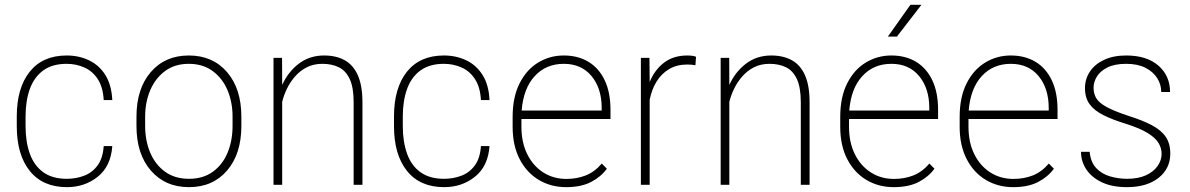

<svg xmlns="http://www.w3.org/2000/svg" viewBox="-20 -769 4953 799"><path d="M411.6 -161.1H447.3Q441.4 -77.6 387.2 -33.9Q333 9.8 258.3 9.8Q158.2 9.8 104 -57.6Q49.8 -125 49.8 -244.1V-284.2Q49.8 -403.3 103.8 -470.7Q157.7 -538.1 257.8 -538.1Q308.1 -538.1 350.3 -518.1Q392.6 -498 418.5 -456.8Q444.3 -415.5 447.3 -352.5H411.6Q408.7 -405.3 387.5 -438.7Q366.2 -472.2 331.8 -487.8Q297.4 -503.4 257.3 -503.4Q197.8 -503.4 159.9 -475.8Q122.1 -448.2 104.2 -398.9Q86.4 -349.6 86.4 -284.2V-244.1Q86.4 -178.7 104.2 -129.2Q122.1 -79.6 160.2 -52.2Q198.2 -24.9 258.3 -24.9Q296.4 -24.9 330.3 -37.8Q364.3 -50.8 386.2 -80.8Q408.2 -110.8 411.6 -161.1Z M547.9 -283.2Q547.9 -399.9 607.4 -469Q667 -538.1 765.6 -538.1Q865.2 -538.1 924.8 -469Q984.4 -399.9 984.4 -283.2V-245.1Q984.4 -128.4 925 -59.3Q865.7 9.8 766.6 9.8Q667.5 9.8 607.7 -59.3Q547.9 -128.4 547.9 -245.1ZM584 -245.1Q584 -183.6 605.2 -133.5Q626.5 -83.5 667.2 -54.2Q708 -24.9 766.6 -24.9Q825.2 -24.9 865.7 -54.2Q906.2 -83.5 927 -133.5Q947.8 -183.6 947.8 -245.1V-283.2Q947.8 -343.8 926.8 -393.6Q905.8 -443.4 865 -473.4Q824.2 -503.4 765.6 -503.4Q707.5 -503.4 667 -473.4Q626.5 -443.4 605.2 -393.6Q584 -343.8 584 -283.2Z M1328.6 -538.1Q1378.9 -538.1 1414.6 -518.3Q1450.2 -498.5 1469.2 -455.6Q1488.3 -412.6 1488.3 -342.8V0H1451.7V-342.8Q1451.7 -405.3 1435.3 -440.2Q1418.9 -475.1 1389.6 -489.3Q1360.4 -503.4 1321.8 -503.4Q1284.7 -503.4 1256.3 -488.8Q1228 -474.1 1207.5 -450.4Q1187 -426.8 1173.8 -399.2Q1160.6 -371.6 1154.3 -345.2V0H1118.2V-528.3H1153.8L1154.3 -415.5Q1178.7 -469.7 1223.4 -503.9Q1268.1 -538.1 1328.6 -538.1Z M1981.4 -161.1H2017.1Q2011.2 -77.6 1957 -33.9Q1902.8 9.8 1828.1 9.8Q1728 9.8 1673.8 -57.6Q1619.6 -125 1619.6 -244.1V-284.2Q1619.6 -403.3 1673.6 -470.7Q1727.5 -538.1 1827.6 -538.1Q1877.9 -538.1 1920.2 -518.1Q1962.4 -498 1988.3 -456.8Q2014.2 -415.5 2017.1 -352.5H1981.4Q1978.5 -405.3 1957.3 -438.7Q1936 -472.2 1901.6 -487.8Q1867.2 -503.4 1827.1 -503.4Q1767.6 -503.4 1729.7 -475.8Q1691.9 -448.2 1674.1 -398.9Q1656.2 -349.6 1656.2 -284.2V-244.1Q1656.2 -178.7 1674.1 -129.2Q1691.9 -79.6 1730 -52.2Q1768.1 -24.9 1828.1 -24.9Q1866.2 -24.9 1900.1 -37.8Q1934.1 -50.8 1956.1 -80.8Q1978 -110.8 1981.4 -161.1Z M2520.5 -273.9H2149.9V-241.7Q2149.9 -175.8 2174.3 -127Q2198.7 -78.1 2241 -51.3Q2283.2 -24.4 2336.9 -24.4Q2380.4 -24.4 2417.2 -38.8Q2454.1 -53.2 2484.4 -88.4L2505.4 -66.9Q2481 -33.2 2439.7 -11.7Q2398.4 9.8 2335.9 9.8Q2272.9 9.8 2222.7 -20Q2172.4 -49.8 2142.8 -106.2Q2113.3 -162.6 2113.3 -241.7V-282.7Q2113.3 -364.7 2142.1 -421.9Q2170.9 -479 2219.2 -508.5Q2267.6 -538.1 2326.2 -538.1Q2384.8 -538.1 2428.5 -512Q2472.2 -485.8 2496.3 -435.3Q2520.5 -384.8 2520.5 -311.5ZM2326.2 -503.4Q2252 -503.4 2205.1 -452.1Q2158.2 -400.9 2150.9 -309.1H2483.9V-319.8Q2483.9 -401.4 2441.7 -452.4Q2399.4 -503.4 2326.2 -503.4Z M2840.3 -538.1Q2863.3 -538.1 2876.5 -532.7L2874 -497.6Q2857.4 -500.5 2839.8 -500.5Q2796.4 -500.5 2764.4 -481.4Q2732.4 -462.4 2712.2 -429.4Q2691.9 -396.5 2683.6 -353.5V0H2647V-528.3H2682.6L2683.6 -438V-427.7Q2704.6 -479 2743.7 -508.5Q2782.7 -538.1 2840.3 -538.1Z M3189.5 -538.1Q3239.7 -538.1 3275.4 -518.3Q3311 -498.5 3330.1 -455.6Q3349.1 -412.6 3349.1 -342.8V0H3312.5V-342.8Q3312.5 -405.3 3296.1 -440.2Q3279.8 -475.1 3250.5 -489.3Q3221.2 -503.4 3182.6 -503.4Q3145.5 -503.4 3117.2 -488.8Q3088.9 -474.1 3068.4 -450.4Q3047.9 -426.8 3034.7 -399.2Q3021.5 -371.6 3015.1 -345.2V0H2979V-528.3H3014.6L3015.1 -415.5Q3039.6 -469.7 3084.2 -503.9Q3128.9 -538.1 3189.5 -538.1Z M3814.5 -749 3712.4 -616.7H3674.8L3768.6 -749ZM3883.8 -273.9H3513.2V-241.7Q3513.2 -175.8 3537.6 -127Q3562 -78.1 3604.2 -51.3Q3646.5 -24.4 3700.2 -24.4Q3743.7 -24.4 3780.5 -38.8Q3817.4 -53.2 3847.7 -88.4L3868.7 -66.9Q3844.2 -33.2 3803 -11.7Q3761.7 9.8 3699.2 9.8Q3636.2 9.8 3585.9 -20Q3535.6 -49.8 3506.1 -106.2Q3476.6 -162.6 3476.6 -241.7V-282.7Q3476.6 -364.7 3505.4 -421.9Q3534.2 -479 3582.5 -508.5Q3630.9 -538.1 3689.5 -538.1Q3748 -538.1 3791.7 -512Q3835.4 -485.8 3859.6 -435.3Q3883.8 -384.8 3883.8 -311.5ZM3689.5 -503.4Q3615.2 -503.4 3568.4 -452.1Q3521.5 -400.9 3514.2 -309.1H3847.2V-319.8Q3847.2 -401.4 3804.9 -452.4Q3762.7 -503.4 3689.5 -503.4Z M4380.9 -273.9H4010.3V-241.7Q4010.3 -175.8 4034.7 -127Q4059.1 -78.1 4101.3 -51.3Q4143.6 -24.4 4197.3 -24.4Q4240.7 -24.4 4277.6 -38.8Q4314.5 -53.2 4344.7 -88.4L4365.7 -66.9Q4341.3 -33.2 4300 -11.7Q4258.8 9.8 4196.3 9.8Q4133.3 9.8 4083 -20Q4032.7 -49.8 4003.2 -106.2Q3973.6 -162.6 3973.6 -241.7V-282.7Q3973.6 -364.7 4002.4 -421.9Q4031.2 -479 4079.6 -508.5Q4127.9 -538.1 4186.5 -538.1Q4245.1 -538.1 4288.8 -512Q4332.5 -485.8 4356.7 -435.3Q4380.9 -384.8 4380.9 -311.5ZM4186.5 -503.4Q4112.3 -503.4 4065.4 -452.1Q4018.6 -400.9 4011.2 -309.1H4344.2V-319.8Q4344.2 -401.4 4302 -452.4Q4259.8 -503.4 4186.5 -503.4Z M4665 -253.9Q4609.4 -271 4571.5 -290Q4533.7 -309.1 4514.4 -335.4Q4495.1 -361.8 4495.1 -402.3Q4495.1 -440.4 4515.6 -471.2Q4536.1 -502 4574.7 -520Q4613.3 -538.1 4666.5 -538.1Q4752.4 -538.1 4800.8 -495.8Q4849.1 -453.6 4849.1 -386.2H4812.5Q4812.5 -417 4795.7 -443.8Q4778.8 -470.7 4746.3 -487.1Q4713.9 -503.4 4666.5 -503.4Q4618.7 -503.4 4588.6 -488.3Q4558.6 -473.1 4544.7 -450.4Q4530.8 -427.7 4530.8 -403.8Q4530.8 -379.4 4542 -360.4Q4553.2 -341.3 4585.2 -323.7Q4617.2 -306.2 4678.2 -286.1Q4735.4 -268.1 4773.7 -247.8Q4812 -227.5 4831.1 -199.7Q4850.1 -171.9 4850.1 -129.9Q4850.1 -67.4 4801.3 -28.8Q4752.4 9.8 4669.9 9.8Q4607.9 9.8 4565.2 -10.5Q4522.5 -30.8 4500.5 -64.2Q4478.5 -97.7 4478.5 -137.2H4514.6Q4518.6 -93.8 4542.2 -69.1Q4565.9 -44.4 4600.6 -34.7Q4635.3 -24.9 4670.4 -24.9Q4717.3 -24.9 4749.3 -39.8Q4781.2 -54.7 4797.6 -78.6Q4814 -102.5 4814 -128.9Q4814 -152.3 4801.3 -173.8Q4788.6 -195.3 4756.1 -215.3Q4723.6 -235.4 4665 -253.9Z"/></svg>

Font: Robert Sans ExtraLight
Style: Regular
Weight: 250
Designer: Christian Robertson (extended by Adam Twardoch)
Foundry: Google
Version: Version 12.135;April 2, 2019;FontCreator 11.5.0.2425 64-bit;